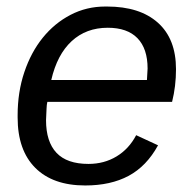

<svg xmlns="http://www.w3.org/2000/svg" viewBox="-20 -558 596 588"><path d="M125 -246Q123 -238 122.5 -224Q122 -210 121 -190Q121 -124 153 -90Q185 -56 251 -56Q299 -56 337 -79Q375 -102 397 -144L464 -113Q429 -49 374 -19.5Q319 10 241 10Q142 10 88 -44Q34 -98 34 -198V-205Q34 -276 54.5 -337Q75 -398 111 -442.5Q147 -487 196 -512.5Q245 -538 302 -538H308Q408 -538 463.5 -488.5Q519 -439 519 -346Q519 -294 507 -246ZM430 -313 432 -348Q432 -409 401 -441Q370 -473 310 -473Q244 -473 199.5 -432Q155 -391 137 -313Z"/></svg>

Font: Libra Sans Modern
Style: Italic
Weight: 400
Italic angle: -12°
Foundry: Stefan Peev, Context Ltd
Version: Version 1.000